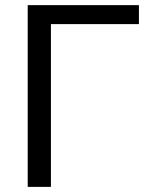

<svg xmlns="http://www.w3.org/2000/svg" viewBox="-20 -731 640 751"><path d="M523.4 -636.7H179.2V0H88.4V-710.9H523.4Z"/></svg>

Font: RobotoMono-Regular
Style: Regular
Weight: 400
Designer: Google
Version: Version 2.000985; 2015; ttfautohint (v1.3)